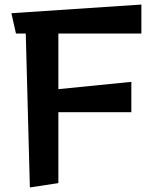

<svg xmlns="http://www.w3.org/2000/svg" viewBox="-20 -810 676 842"><path d="M236 -318V-7L111 12L93 -663H50L30 -752L600 -790V-663H236V-419L556 -451V-318Z"/></svg>

Font: RocknRoll One
Style: Regular
Weight: 400
Designer: Fontworks Inc.
Foundry: Fontworks Inc.
Version: Version 1.100